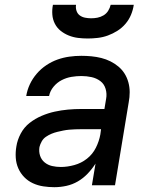

<svg xmlns="http://www.w3.org/2000/svg" viewBox="-20 -770 640 798"><path d="M206 8Q183 8 160 4.5Q137 1 116.5 -8.5Q96 -18 80.5 -34Q65 -50 56 -70.5Q47 -91 45.5 -114.5Q44 -138 48 -161Q52 -188 66 -214.5Q80 -241 103 -259Q126 -277 153 -288.5Q180 -300 207.5 -306Q235 -312 262.5 -314.5Q290 -317 318 -317H414L421 -359Q425 -380 419 -400.5Q413 -421 397 -433Q381 -445 360.5 -449.5Q340 -454 318 -454Q298 -454 277 -450.5Q256 -447 236.5 -437Q217 -427 202.5 -409.5Q188 -392 184 -371H89Q93 -396 104 -419.5Q115 -443 132.5 -463.5Q150 -484 172.5 -499Q195 -514 219 -522.5Q243 -531 268 -534.5Q293 -538 318 -538Q339 -538 360 -536Q381 -534 401 -529Q421 -524 439 -515Q457 -506 472 -493.5Q487 -481 497.5 -464.5Q508 -448 513.5 -428Q519 -408 519 -387Q519 -366 515 -345L458 0H362L377 -90Q363 -68 344.5 -48.5Q326 -29 303.5 -16Q281 -3 256 2.5Q231 8 206 8ZM233 -76Q260 -76 289 -84Q318 -92 341.5 -110.5Q365 -129 378.5 -156Q392 -183 397 -211L400 -233H318Q305 -233 292.5 -232.5Q280 -232 268 -231Q256 -230 243.5 -227.5Q231 -225 218.5 -222Q206 -219 194 -214Q182 -209 171 -201.5Q160 -194 153.5 -182.5Q147 -171 144 -159Q141 -140 146.5 -123Q152 -106 165.5 -95Q179 -84 196.5 -80Q214 -76 233 -76ZM345 -610Q324 -610 304 -612.5Q284 -615 265.5 -622.5Q247 -630 232 -642Q217 -654 208 -671.5Q199 -689 197.5 -709.5Q196 -730 200 -750H296Q294 -737 298 -725Q302 -713 311.5 -706Q321 -699 333.5 -696.5Q346 -694 359 -694Q372 -694 385 -696.5Q398 -699 410 -706Q422 -713 429.5 -725Q437 -737 440 -750H536Q533 -729 524.5 -708.5Q516 -688 501.5 -671Q487 -654 468 -642Q449 -630 428.5 -622.5Q408 -615 386.5 -612.5Q365 -610 345 -610Z"/></svg>

Font: Iosevka Curly MdExObl
Style: Regular
Weight: 500
Width: 7
Italic angle: -9°
Monospace: yes
Designer: Belleve Invis
Foundry: Belleve Invis
Version: Version 11.1.0; ttfautohint (v1.8.3)